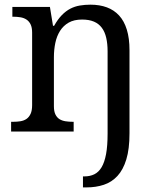

<svg xmlns="http://www.w3.org/2000/svg" viewBox="-20 -566 675 826"><path d="M296.9 -42V0H27.8V-42H36.1Q53.2 -42 68.1 -44.4Q83 -46.9 94 -54.4Q105 -62 111.6 -76.2Q118.2 -90.3 118.2 -113.8V-425.8Q118.2 -447.8 111.6 -461.2Q105 -474.6 93.8 -481.9Q82.5 -489.3 67.6 -491.7Q52.7 -494.1 36.1 -494.1H33.2V-536.1H194.8L208 -455.1H212.9Q228.5 -482.9 245.8 -500.7Q263.2 -518.6 282.5 -528.6Q301.8 -538.6 323.5 -542.2Q345.2 -545.9 369.1 -545.9Q408.7 -545.9 439.7 -534.4Q470.7 -522.9 492.4 -499.3Q514.2 -475.6 525.6 -438.5Q537.1 -401.4 537.1 -350.1V7.8Q537.1 75.2 523.4 119.9Q509.8 164.6 485.1 191.2Q460.4 217.8 426.5 229Q392.6 240.2 352.1 240.2H336.9V192.9H342.8Q367.2 192.9 385.7 183.8Q404.3 174.8 417 153.6Q429.7 132.3 436.3 96.9Q442.9 61.5 442.9 8.8V-345.2Q442.9 -377.9 437 -403.3Q431.2 -428.7 418.2 -446.3Q405.3 -463.9 384.3 -472.9Q363.3 -481.9 333 -481.9Q298.8 -481.9 275.6 -468.8Q252.4 -455.6 238.3 -433.1Q224.1 -410.6 218 -381.3Q211.9 -352.1 211.9 -319.8V-108.9Q211.9 -86.9 218.5 -73.5Q225.1 -60.1 236.3 -53.2Q247.6 -46.4 262.5 -44.2Q277.3 -42 293.9 -42Z"/></svg>

Font: Droid Serif
Style: Regular
Weight: 400
Designer: Monotype Design team
Foundry: Monotype Imaging Inc.
Version: Version 1.03